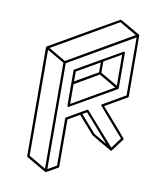

<svg xmlns="http://www.w3.org/2000/svg" viewBox="-97 -913 925 1069"><g transform="rotate(10 366.0 -378.5)"><path d="M233.9 75.2H231.9Q231.9 74.7 231.2 74.5Q230.5 74.2 120.6 10.3Q117.2 8.3 117.2 4.4L115.2 -609.9Q115.7 -613.3 118.7 -615.2Q497.1 -833.5 499 -833.5Q501 -833.5 556.9 -801Q612.8 -768.6 613.3 -768.1H613.8L614.7 -766.1Q615.7 -766.1 616.7 -419.9Q616.7 -416 613.3 -414.1L490.7 -343.3Q629.4 -185.1 629.9 -182.6Q629.9 -180.2 628.4 -178.2L576.2 -107.9H575.7Q575.7 -106.9 574.7 -106.4Q573.7 -106 572.3 -106V-105.5Q570.3 -106 568.8 -106.2Q567.4 -106.4 512 -138.7Q456.5 -170.9 455.6 -171.9L367.7 -272.5L302.7 -234.9L303.2 32.2Q303.2 36.1 299.8 38.1Q235.8 75.2 233.9 75.2ZM227.1 57.1 225.6 -541.5 128.9 -597.7 130.4 0.5ZM231.9 -552.7 595.7 -763.2 499 -819.3 135.3 -609.4ZM539.1 -138.2 403.3 -293 379.4 -278.8 464.8 -181.2ZM240.2 57.1 290 28.3 289.1 -238.8Q289.6 -242.2 292.5 -244.1L401.4 -307.1Q403.8 -308.1 406.2 -308.1Q407.7 -307.6 570.3 -122.6L614.3 -182.1Q473.6 -343.3 473.6 -345.2Q473.6 -348.6 477.1 -350.6L603.5 -423.8L602.5 -751.5L238.8 -541.5ZM295.9 -304.2Q289.1 -304.2 289.1 -310.5L288.6 -509.3Q288.6 -513.2 292 -515.1Q545.4 -661.1 546.4 -661.1Q553.2 -661.1 553.2 -654.3L553.7 -455.6Q553.2 -452.1 550.3 -450.2Q297.4 -304.2 295.9 -304.2ZM301.8 -449.7 430.2 -523.9V-579.6L301.8 -505.4ZM302.2 -322.3 533.7 -456.1 437 -512.2 302.2 -434.1ZM540.5 -467.3 540 -643.1 443.4 -587.4V-523.9Z"/></g></svg>

Font: 3D Isometric
Style: Regular
Weight: 400
Designer: GGBotNet
Version: 1.10